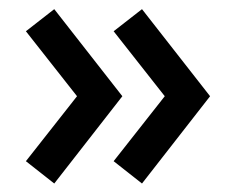

<svg xmlns="http://www.w3.org/2000/svg" viewBox="-20 -438 542 430"><path d="M298 -27 234.5 -77 349 -222.5 234.5 -368 298 -417.5 450.5 -222.5ZM101.5 -27 38 -77 152.5 -222.5 38 -368 101.5 -417.5 254 -222.5Z"/></svg>

Font: Lucymar Sans SemiBold
Style: Regular
Weight: 600
Foundry: The League of Moveable Type (original font) / Main changes by Cristiano Sobral with portions from Mirco Monsees
Version: Version 2.001;August 30, 2020;FontCreator 13.0.0.2681 64-bit